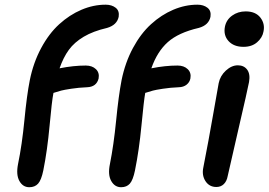

<svg xmlns="http://www.w3.org/2000/svg" viewBox="-20 -805 1136 812"><path d="M104 -13.2Q76.7 -13.2 62 -39.6Q47.4 -65.9 56.2 -110.8Q73.2 -192.9 83.3 -297.4Q93.3 -401.9 106 -465.8Q121.1 -540.5 154.1 -601.8Q187 -663.1 230.5 -702.6Q273.9 -742.2 324.5 -763.7Q375 -785.2 426.8 -785.2Q452.6 -785.2 469.2 -772.2Q485.8 -759.3 481.9 -733.9Q474.6 -699.2 433.1 -687Q374 -673.3 334.2 -649.7Q294.4 -626 271.2 -594.2Q248 -562.5 231.9 -516.1Q290.5 -527.8 342.8 -527.8Q369.6 -527.8 385.5 -512.7Q401.4 -497.6 397 -473.1Q388.2 -437.5 348.1 -436Q313 -434.6 281.2 -429.7Q249.5 -424.8 239 -421.9Q228.5 -418.9 206.1 -412.1Q199.2 -377.9 189.7 -273.4Q180.2 -168.9 163.1 -84Q154.8 -43.5 141.1 -28.3Q127.4 -13.2 104 -13.2ZM492.2 -13.2Q465.3 -13.2 450.4 -39.6Q435.5 -65.9 444.8 -110.8Q460.9 -191.4 471.2 -295.7Q481.4 -399.9 494.1 -465.8Q509.3 -540.5 542.2 -601.8Q575.2 -663.1 618.7 -702.6Q662.1 -742.2 712.6 -763.7Q763.2 -785.2 814.9 -785.2Q840.8 -785.2 857.4 -772.2Q874 -759.3 870.1 -733.9Q862.8 -698.7 820.8 -687Q734.4 -667 689.5 -626.7Q644.5 -586.4 620.1 -516.1Q678.7 -527.8 731 -527.8Q757.8 -527.8 773.7 -512.7Q789.6 -497.6 785.2 -473.1Q782.2 -457.5 769.3 -447Q756.3 -436.5 735.8 -436Q700.7 -434.6 668.9 -429.7Q637.2 -424.8 627 -421.9Q616.7 -418.9 594.2 -412.1Q588.4 -380.4 578.4 -275.4Q568.4 -170.4 550.8 -84Q542.5 -43.5 529.1 -28.3Q515.6 -13.2 492.2 -13.2ZM1009.8 -606.9Q968.8 -606.9 946.5 -631.3Q924.3 -655.8 931.2 -691.9Q937 -721.2 961.7 -739Q986.3 -756.8 1019 -756.8Q1061 -756.8 1081.3 -730.5Q1101.6 -704.1 1094.2 -670.9Q1089.8 -646 1067.6 -626.5Q1045.4 -606.9 1009.8 -606.9ZM895 -14.2Q865.2 -14.2 849.1 -38.8Q833 -63.5 839.8 -96.2Q862.3 -210.9 880.9 -317.9Q899.4 -424.8 904.8 -453.1Q911.1 -484.4 935.3 -506.6Q959.5 -528.8 985.8 -528.8Q1011.7 -528.8 1025.4 -510.3Q1039.1 -491.7 1033.2 -458Q1025.9 -420.4 988.3 -258.5Q950.7 -96.7 942.9 -60.1Q939 -38.6 926.5 -26.4Q914.1 -14.2 895 -14.2Z"/></svg>

Font: Shantell Sans Bouncy
Style: Italic
Weight: 500
Italic angle: -11.31°
Designer: Stephen Nixon, Anya Danilova, Shantell Martin
Foundry: Arrow Type
Version: Version 1.006;[9816181b4]